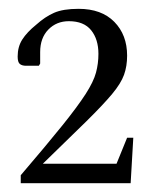

<svg xmlns="http://www.w3.org/2000/svg" viewBox="-20 -920 342 435"><path d="M27 -505V-523Q86 -592 121 -635.5Q156 -679 174 -707Q192 -735 197.5 -755.5Q203 -776 203 -798Q203 -831 186.5 -851.5Q170 -872 136 -872Q108 -872 89.5 -853Q71 -834 71 -802V-776L68 -771H39Q30 -771 25 -775Q20 -779 20 -792Q20 -814 30.5 -830.5Q41 -847 62 -864Q82 -882 102.5 -891Q123 -900 158 -900Q210 -900 239 -870.5Q268 -841 268 -794Q268 -770 261 -750.5Q254 -731 234 -707Q214 -683 176 -645.5Q138 -608 77 -549H244L268 -608H282L276 -505Z"/></svg>

Font: Spectral Light
Style: Regular
Weight: 300
Designer: Jean-Baptiste Levee
Foundry: Production Type
Version: Version 2.001